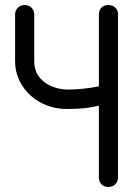

<svg xmlns="http://www.w3.org/2000/svg" viewBox="-20 -741 529 763"><path d="M449 -36Q449 -19 438 -8.5Q427 2 410 2Q394 2 383.5 -8.5Q373 -19 373 -36V-321Q328 -311 297 -309.5Q266 -308 243 -308Q203 -308 166.5 -322Q130 -336 102 -361Q74 -386 57 -421Q40 -456 40 -498V-684Q40 -699 50.5 -710Q61 -721 78 -721Q95 -721 105.5 -710Q116 -699 116 -684V-498Q116 -469 127.5 -448Q139 -427 158.5 -413Q178 -399 202 -392Q226 -385 252 -385Q278 -385 311 -388.5Q344 -392 373 -398V-684Q373 -701 383.5 -711Q394 -721 410 -721Q427 -721 438 -711Q449 -701 449 -684Z"/></svg>

Font: VDS Compensated
Style: Light
Weight: 300
Designer: artmaker
Foundry: artmaker
Version: Version 1.000 2012 initial release